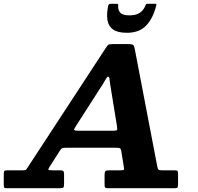

<svg xmlns="http://www.w3.org/2000/svg" viewBox="-75 -999 1050 1019"><path d="M598.5 -825Q664 -825 700.5 -863.2Q737 -901.5 753.5 -967Q755.5 -974.5 754.8 -976.8Q754 -979 746 -979H710Q701 -979 699.2 -975.2Q697.5 -971.5 694.5 -964.5Q685.5 -943.5 666 -930.5Q646.5 -917.5 612 -917.5Q575.5 -917.5 562.8 -932.2Q550 -947 552.5 -971Q553 -979 545 -979H513Q501.5 -979 499.5 -969.5Q490 -925 495.2 -892.5Q500.5 -860 525 -842.5Q549.5 -825 598.5 -825ZM469.5 -550.5Q480 -567 486.8 -579.5Q493.5 -592 498.5 -592Q505 -592 505.8 -581.5Q506.5 -571 510 -550L546 -328.5Q549 -310.5 544.5 -307.8Q540 -305 519.5 -305H343Q315.5 -305 318.2 -312Q321 -319 329.5 -332.5ZM-55 -18.5Q-55 -6 -52 -3Q-49 0 -36 0H242.5Q258 0 261.5 -4.2Q265 -8.5 265 -23.5V-75.5Q265 -87 261 -91Q257 -95 246 -95H203Q183 -95 182 -98.8Q181 -102.5 188 -113.5L243.5 -200.5Q250 -211 256.5 -213Q263 -215 280 -215H534Q553 -215 559.8 -213Q566.5 -211 569 -195L582 -114.5Q584.5 -101.5 582 -98.2Q579.5 -95 563 -95H503Q488 -95 484 -90.2Q480 -85.5 480 -71V-18Q480 -6.5 483.2 -3.2Q486.5 0 497.5 0H850.5Q863.5 0 866.8 -3.8Q870 -7.5 870 -20V-76.5Q870 -88.5 866.8 -91.8Q863.5 -95 852 -95H790Q771.5 -95 767 -98.2Q762.5 -101.5 759.5 -116.5L641 -735Q638.5 -748 636 -754.5Q633.5 -761 626.8 -763Q620 -765 604 -765H521Q503.5 -765 498.8 -760.5Q494 -756 487.5 -746L72.5 -111.5Q67 -103.5 63.8 -99.2Q60.5 -95 45.5 -95H-37.5Q-48.5 -95 -51.8 -91.8Q-55 -88.5 -55 -77Z"/></svg>

Font: Besley
Style: Bold Italic
Weight: 700
Italic angle: -13°
Designer: Owen Earl
Foundry: indestructible type*
Version: Version 2.001